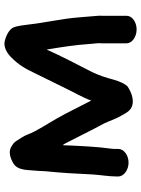

<svg xmlns="http://www.w3.org/2000/svg" viewBox="94 -782 631 858"><g transform="rotate(-90 409.0 -352.5)"><path d="M707 -57C740 -57 768 -77 768 -102V-210C769 -220 768 -230 767 -241C765 -265 763 -287 761 -314C755 -392 737 -465 729 -539C725 -564 724 -589 715 -609C708 -625 681 -640 656 -646C625 -654 595 -631 580 -615C550 -586 530 -552 512 -513C490 -469 467 -421 445 -377C426 -337 404 -301 389 -260C361 -313 336 -366 311 -410C291 -447 253 -501 237 -545C230 -563 219 -578 209 -594C204 -604 191 -613 179 -619C158 -630 130 -620 112 -610C74 -590 80 -542 75 -498L73 -461C66 -394 62 -324 59 -255C57 -222 50 -181 50 -149V-139C50 -114 79 -93 112 -93C145 -93 173 -114 173 -139V-149C173 -154 173 -162 174 -170C183 -234 186 -303 189 -371C189 -376 189 -382 190 -388L198 -375C219 -335 263 -245 287 -202C299 -177 308 -147 322 -125C325 -120 327 -116 328 -114L336 -101C341 -93 348 -86 355 -82C388 -62 434 -84 454 -99C465 -112 474 -131 482 -158C492 -196 501 -223 516 -255C550 -322 587 -391 617 -459C627 -399 638 -331 642 -267C643 -247 647 -232 645 -212V-102C645 -77 674 -57 707 -57Z"/></g></svg>

Font: Blanket
Style: Sik
Weight: 700
Foundry: Cannot Into Space Fonts
Version: Version 0.9